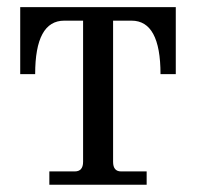

<svg xmlns="http://www.w3.org/2000/svg" viewBox="-20 -508 547 528"><path d="M383.3 0H115.7V-36.6H185.5Q208.5 -36.6 208.5 -63V-451.2H156.7Q76.7 -451.2 76.7 -304.2H35.6V-488.3H463.4V-304.2H421.4Q421.4 -451.2 341.8 -451.2H291V-63Q291 -36.6 313 -36.6H383.3Z"/></svg>

Font: Munson
Style: Regular
Weight: 400
Designer: Paul James MIller
Foundry: High-Logic / Made with FontCreator
Version: Version 2.10;May 5, 2019;FontCreator 11.5.0.2430 64-bit